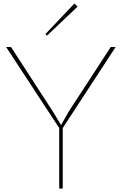

<svg xmlns="http://www.w3.org/2000/svg" viewBox="-20 -1079 697 1099"><path d="M424 -1041 249 -875 240 -884 406 -1059ZM642 -810 339 -346V0H319V-346L15 -810H43L283 -440L329 -364H330L373 -440L614 -810Z"/></svg>

Font: TypoPRO Sinkin Sans
Style: 100 Thin
Weight: 100
Designer: Keith Bates
Foundry: K-Type
Version: Sinkin Sans (version 1.0)  by Keith Bates   •   © 2014   www